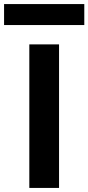

<svg xmlns="http://www.w3.org/2000/svg" viewBox="-37 -923 434 943"><path d="M107 0V-705H253V0ZM-17 -800V-903H377V-800Z"/></svg>

Font: Nunito Sans 7pt SemiExpanded
Style: Bold
Weight: 700
Width: 6
Designer: Vernon Adams
Foundry: Vernon Adams
Version: Version 3.101;gftools[0.9.27]